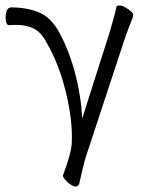

<svg xmlns="http://www.w3.org/2000/svg" viewBox="-36 -507 536 701"><path d="M-3 -415Q-13 -415 -15 -434Q-17 -453 -12 -466.5Q-7 -480 5 -480Q61 -480 106 -462Q151 -444 183 -384Q243 -270 261 -118L264 -74L364 -388Q385 -459 389 -482Q390 -487 401 -487Q412 -487 430.5 -474.5Q449 -462 450 -454.5Q451 -447 445.5 -435Q440 -423 421 -370L276 70Q268 97 253 165Q250 174 239 174Q228 174 209 156.5Q190 139 195 130Q224 53 226 15Q230 -65 204.5 -170.5Q179 -276 132 -355Q114 -389 87.5 -402.5Q61 -416 25 -416H12Q6 -416 -2 -415ZM389 -482ZM261 -118Q261 -118 261 -117Z"/></svg>

Font: ToneOZ-Pinyin-WenKai-Light
Style: Light
Weight: 300
Designer: Fontworks Inc.
Foundry: ToneOZ
Version: Version 0.240331